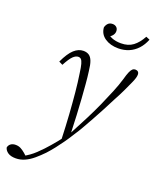

<svg xmlns="http://www.w3.org/2000/svg" viewBox="-268 -809 931 1150"><g transform="rotate(20 197.5 -233.5)"><path d="M-25 244Q-57 244 -75 231.5Q-93 219 -97 201Q-94 186 -82 177Q-70 168 -51 168Q-33 168 -18.5 175.5Q-4 183 11 196L31 214L14 215H23H14Q33 204 50 192Q67 180 84 164Q101 148 119 129Q148 98 178.5 60.5Q209 23 235 -15Q267 -75 295.5 -131Q324 -187 347 -238.5Q370 -290 388.5 -335.5Q407 -381 419 -421Q428 -454 435.5 -471Q443 -488 450.5 -494.5Q458 -501 467 -501Q479 -501 485.5 -495Q492 -489 492 -477Q492 -468 488.5 -455.5Q485 -443 476 -423Q463 -394 448 -362Q433 -330 409 -286Q389 -247 369.5 -209.5Q350 -172 330.5 -137.5Q311 -103 293 -71Q275 -39 256 -11Q237 20 217.5 47.5Q198 75 178.5 100Q159 125 137 149Q112 175 86 197Q60 219 32.5 231.5Q5 244 -25 244ZM195 46Q192 -41 187 -114.5Q182 -188 176 -250.5Q170 -313 162 -364Q157 -403 151.5 -422.5Q146 -442 139 -449Q132 -456 121 -456Q105 -456 88 -439.5Q71 -423 47 -378L23 -390Q51 -450 79 -475Q107 -500 138 -500Q159 -500 173.5 -490.5Q188 -481 196.5 -458.5Q205 -436 209 -397Q214 -361 217.5 -318Q221 -275 224.5 -226Q228 -177 230.5 -124.5Q233 -72 235 -16H251ZM327 -585Q276 -585 241.5 -608.5Q207 -632 204 -674Q208 -690 218.5 -700.5Q229 -711 247 -711Q262 -711 272 -702Q282 -693 282 -677Q282 -661 270.5 -648Q259 -635 240 -627L233 -658Q248 -640 272.5 -629.5Q297 -619 332 -619Q378 -619 408.5 -642Q439 -665 462 -708L486 -698Q472 -662 448.5 -636.5Q425 -611 394 -598Q363 -585 327 -585Z"/></g></svg>

Font: Source Serif 4 Light
Style: Italic
Weight: 300
Italic angle: -12°
Designer: Frank Grießhammer
Foundry: Adobe Systems Incorporated
Version: Version 4.004;hotconv 1.0.116;makeotfexe 2.5.65601